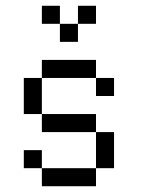

<svg xmlns="http://www.w3.org/2000/svg" viewBox="-20 -645 540 665"><path d="M62.5 -375H125V-250H62.5ZM312.5 -187.5H375V-62.5H312.5ZM125 -62.5H312.5V0H125ZM62.5 -125H125V-62.5H62.5ZM125 -250H312.5V-187.5H125ZM312.5 -375H375V-312.5H312.5ZM125 -437.5H312.5V-375H125ZM250 -625H312.5V-562.5H250ZM187.5 -562.5H250V-500H187.5ZM125 -625H187.5V-562.5H125Z"/></svg>

Font: Pixel Operator Mono
Style: Regular
Weight: 400
Monospace: yes
Designer: Jayvee Enaguas (HarvettFox96)
Version: 2016.04.25